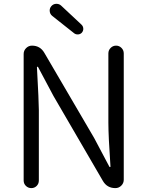

<svg xmlns="http://www.w3.org/2000/svg" viewBox="-20 -967 758 987"><path d="M101.6 -39.1V-689.5Q101.6 -707 114.3 -719.7Q127 -732.4 144.5 -732.4Q186.5 -732.4 208 -695.3L463.9 -257.8L542 -110.4Q543 -108.4 545.4 -108.4Q547.9 -108.4 547.9 -110.4Q537.1 -268.6 537.1 -335.9V-692.4Q537.1 -709 548.8 -720.7Q560.5 -732.4 576.7 -732.4Q592.8 -732.4 604.5 -720.7Q616.2 -709 616.2 -692.4V-43Q616.2 -25.4 603.5 -12.7Q590.8 0 573.2 0Q530.3 0 508.8 -37.1L254.9 -473.6L175.8 -622.1Q174.8 -624 172.4 -624Q169.9 -624 169.9 -621.1Q179.7 -443.4 179.7 -401.4V-39.1Q179.7 -22.5 168.5 -11.2Q157.2 0 141.1 0Q125 0 113.3 -11.2Q101.6 -22.5 101.6 -39.1ZM401.4 -799.8Q393.6 -791 381.8 -790Q380.9 -790 378.9 -790Q369.1 -790 361.3 -795.9L249 -884.8Q235.4 -895.5 235.4 -913.1Q235.4 -924.8 243.2 -934.6Q252.9 -946.3 267.6 -947.3Q269.5 -947.3 270.5 -947.3Q284.2 -947.3 293.9 -938.5L399.4 -839.8Q408.2 -831.1 408.2 -818.4Q408.2 -808.6 401.4 -799.8Z"/></svg>

Font: Gen Jyuu Gothic Normal
Style: Regular
Weight: 300
Designer: [Source Han Sans]
Ryoko NISHIZUKA  (kana & ideographs); Paul D. Hunt (Latin, Greek & Cyrillic); Wenlong ZHANG  (bopomofo
Version: Version 1.002.20150607